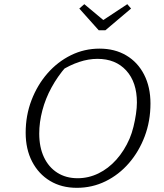

<svg xmlns="http://www.w3.org/2000/svg" viewBox="-20 -892 786 920"><path d="M348 8Q275 8 220 -25Q165 -58 134 -117.5Q103 -177 103 -256Q103 -339 131 -412Q159 -485 207.5 -540.5Q256 -596 320 -627.5Q384 -659 457 -659Q530 -659 585 -626.5Q640 -594 670.5 -534.5Q701 -475 701 -396Q701 -312 673.5 -239Q646 -166 598 -110.5Q550 -55 486 -23.5Q422 8 348 8ZM352 -38Q404 -38 451.5 -61Q499 -84 537.5 -127Q576 -170 601 -228Q612 -254 619.5 -284.5Q627 -315 631.5 -345.5Q636 -376 636 -401Q636 -498 585 -554Q534 -610 447 -610Q404 -610 359 -595Q314 -580 272 -553L296 -572Q256 -526 227 -473Q198 -420 183 -363Q168 -306 168 -252Q168 -187 190.5 -139Q213 -91 254.5 -64.5Q296 -38 352 -38ZM453 -747 360 -851 384 -872 475 -796 590 -872 608 -851 485 -747Z"/></svg>

Font: Piazzolla Thin ExtraLight
Style: Italic
Weight: 250
Italic angle: -11.3°
Version: Version 2.005